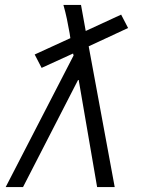

<svg xmlns="http://www.w3.org/2000/svg" viewBox="-20 -755 616 775"><path d="M3 0H73L297 -436L372 0H443L338 -568L497 -642L469 -696L326 -630L307 -735H236Q244 -707 250 -678.5Q256 -650 261 -621L264 -601L120 -535L148 -481L275 -539L277 -531Z"/></svg>

Font: Iosevka Sparkle Light Oblique
Style: Regular
Weight: 300
Italic angle: -9°
Designer: Belleve Invis
Foundry: Belleve Invis
Version: Version 4.5.0; ttfautohint (v1.8.3)